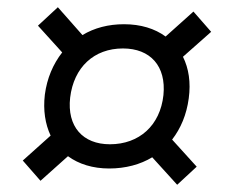

<svg xmlns="http://www.w3.org/2000/svg" viewBox="-20 -619 631 531"><path d="M502 -347C508 -391 502 -430 486 -462L564 -531L515 -587L438 -518C408 -540 369 -552 323 -552C280 -552 241 -542 208 -522L140 -599L85 -548L152 -474C127 -442 110 -403 104 -357C99 -314 105 -276 120 -244L43 -175L92 -119L168 -187C198 -165 237 -153 282 -153C327 -153 368 -164 401 -184L470 -108L524 -158L456 -233C480 -264 496 -302 502 -347ZM284 -220C209 -220 165 -269 174 -349C184 -433 240 -485 320 -485C396 -485 440 -436 432 -356C423 -272 365 -220 284 -220Z"/></svg>

Font: Exo 2 Semi Bold
Style: Italic
Weight: 600
Italic angle: -8°
Designer: Natanael Gama
Version: Version 1.001;PS 001.001;hotconv 1.0.88;makeotf.lib2.5.64775